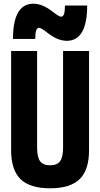

<svg xmlns="http://www.w3.org/2000/svg" viewBox="-20 -1005 540 1035"><path d="M250 10Q141 10 90.5 -39.5Q40 -89 40 -195V-730H180V-210Q180 -158 196 -136Q212 -114 250 -114Q288 -114 304 -136Q320 -158 320 -210V-730H460V-195Q460 -89 409.5 -39.5Q359 10 250 10ZM340 -785Q317 -785 291 -795Q265 -805 231 -832Q217 -843 206.5 -849Q196 -855 191 -855Q180 -855 175 -841Q170 -827 170 -795H50Q50 -890 77.5 -937.5Q105 -985 160 -985Q183 -985 209 -975Q235 -965 269 -938Q283 -927 293.5 -921Q304 -915 309 -915Q320 -915 325 -929Q330 -943 330 -975H450Q450 -881 422.5 -833Q395 -785 340 -785Z"/></svg>

Font: M PLUS Code Latin
Style: Bold
Weight: 700
Designer: Coji Morishita
Foundry: UNDERFOREST DESIGN
Version: Version 1.002; ttfautohint (v1.8.3)